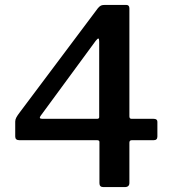

<svg xmlns="http://www.w3.org/2000/svg" viewBox="-20 -762 701 782"><path d="M379 -729Q386 -737 391.5 -739.5Q397 -742 408 -742H494Q507 -742 507 -728V-288Q507 -278 516 -278H606Q621 -278 621 -266V-206Q621 -191 606 -191H517Q507 -191 507 -181V-17Q507 0 488 0H401Q385 0 385 -16V-184Q385 -191 375 -191H59Q42 -191 42 -206V-267Q42 -275 46.5 -283.5Q51 -292 61 -305L379 -729ZM375 -278Q384 -278 384 -285V-592Q384 -604 381 -605Q378 -606 370 -596L146 -291Q136 -278 153 -278Z"/></svg>

Font: Libre Franklin Medium
Style: Regular
Weight: 500
Designer: Pablo Impallari, Rodrigo Fuenzalida, Nhung Nguyen
Foundry: Impallari Type
Version: Version 3.000